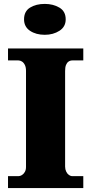

<svg xmlns="http://www.w3.org/2000/svg" viewBox="-20 -962 466 982"><path d="M21 0V-61H74Q83 -61 92 -66.5Q101 -72 107 -82.5Q113 -93 113 -108V-600Q113 -618 107 -630Q101 -642 92 -647.5Q83 -653 74 -653H21V-714H406V-653H351Q339 -653 330.5 -647Q322 -641 317.5 -629.5Q313 -618 313 -599V-110Q313 -96 318.5 -84.5Q324 -73 332.5 -67Q341 -61 351 -61H406V0ZM209 -784Q164 -784 133.5 -804.5Q103 -825 103 -863Q103 -904 133.5 -923Q164 -942 209 -942Q252 -942 284 -923Q316 -904 316 -863Q316 -825 284 -804.5Q252 -784 209 -784Z"/></svg>

Font: Noto Serif Khmer Black
Style: Regular
Weight: 900
Version: Version 2.003